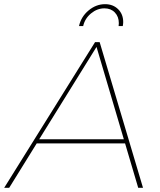

<svg xmlns="http://www.w3.org/2000/svg" viewBox="-62 -901 768 921"><path d="M601 0 538 -213H114L-18 0H-42L394 -699H416L624 0ZM126 -233H532L401 -676ZM508 -790Q508 -821 489 -841Q470 -861 439 -861Q404 -861 374.5 -836.5Q345 -812 337 -776H317Q327 -821 363 -851Q399 -881 442 -881Q480 -881 504.5 -857Q529 -833 529 -795Q529 -788 527 -776H507Q508 -781 508 -790Z"/></svg>

Font: Gontserrat Thin
Style: Italic
Weight: 250
Italic angle: -11.3°
Designer: Julieta Ulanovsky
Foundry: Julieta Ulanovsky
Version: Version 6.001